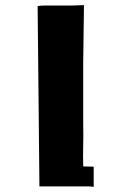

<svg xmlns="http://www.w3.org/2000/svg" viewBox="-20 -638 540 750"><path d="M308 -618 305 -390V-152Q306 -111 305 -70Q304 -29 305 12Q315 12 324 12.5Q333 13 343 13Q343 13 344 13Q345 13 346 15V92Q335 90 324 90Q313 90 302 90H134L127 -614Q133 -616 155 -616.5Q177 -617 206.5 -616.5Q236 -616 263.5 -616.5Q291 -617 308 -618Z"/></svg>

Font: Palette Mosaic
Style: Regular
Weight: 400
Designer: Shibuyafont
Version: Version 1.001